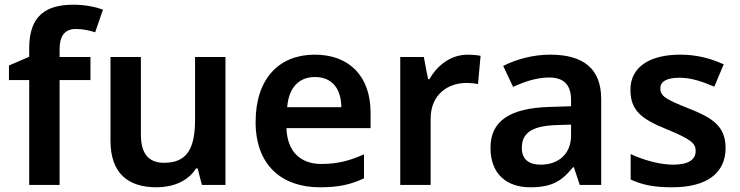

<svg xmlns="http://www.w3.org/2000/svg" viewBox="-20 -785 3140 815"><path d="M364 -445V-543H233V-577C233 -631 254 -662 302 -662C334 -662 361 -655 384 -648L417 -744C388 -755 344 -765 291 -765C176 -765 104 -719 104 -581V-544L18 -507V-445H104V0H233V-445Z M937 -543H808V-278C808 -159 777 -94 677 -94C609 -94 578 -134 578 -215V-543H449V-188C449 -50 523 10 644 10C712 10 777 -14 812 -70H819L837 0H937Z M1316 -553C1166 -553 1065 -453 1065 -267C1065 -82 1178 10 1338 10C1418 10 1470 -2 1525 -28V-130C1465 -103 1413 -89 1344 -89C1252 -89 1199 -145 1196 -241H1553V-307C1553 -461 1463 -553 1316 -553ZM1317 -458C1393 -458 1428 -405 1429 -330H1199C1206 -415 1250 -458 1317 -458Z M1966 -553C1892 -553 1835 -506 1803 -449H1797L1779 -543H1679V0H1808V-281C1808 -385 1882 -433 1961 -433C1975 -433 1997 -431 2009 -428L2020 -548C2006 -551 1983 -553 1966 -553Z M2316 -553C2242 -553 2170 -533 2116 -505L2158 -416C2206 -438 2257 -456 2311 -456C2369 -456 2404 -429 2404 -361V-334L2311 -331C2144 -326 2062 -271 2062 -158C2062 -43 2134 10 2231 10C2322 10 2365 -16 2412 -75H2416L2441 0H2532V-364C2532 -493 2457 -553 2316 -553ZM2339 -254 2404 -256V-210C2404 -129 2348 -86 2275 -86C2227 -86 2195 -107 2195 -157C2195 -215 2230 -250 2339 -254Z M3060 -157C3060 -251 3001 -286 2905 -324C2806 -363 2783 -377 2783 -410C2783 -439 2810 -455 2864 -455C2914 -455 2961 -439 3012 -417L3052 -512C2992 -539 2934 -553 2867 -553C2740 -553 2656 -502 2656 -404C2656 -313 2707 -278 2811 -236C2916 -193 2933 -175 2933 -144C2933 -109 2905 -86 2837 -86C2781 -86 2710 -106 2657 -131V-23C2707 0 2757 10 2833 10C2979 10 3060 -49 3060 -157Z"/></svg>

Font: Noto Sans Balinese SemiBold
Style: Regular
Weight: 600
Designer: Aditya Bayu, David Williams
Foundry: David Williams
Version: Version 2.005